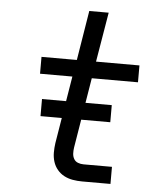

<svg xmlns="http://www.w3.org/2000/svg" viewBox="-53 -781 705 828"><g transform="rotate(5 300.0 -367.5)"><path d="M333 0Q312 0 292 -3.5Q272 -7 255 -16Q238 -25 225.5 -40Q213 -55 207 -74Q201 -93 201 -113.5Q201 -134 204 -155L252 -447H112V-520H265L300 -735H384L348 -520H536V-447H336L286 -143Q284 -130 284.5 -117Q285 -104 291 -93.5Q297 -83 308.5 -78.5Q320 -74 333 -74H456V0ZM130 -265V-339H432V-265Z"/></g></svg>

Font: Iosevka SS04 Extended
Style: Italic
Weight: 400
Width: 7
Italic angle: -9°
Monospace: yes
Designer: Belleve Invis
Foundry: Belleve Invis
Version: Version 19.0.0; ttfautohint (v1.8.4)